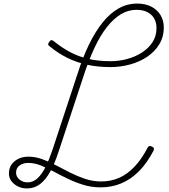

<svg xmlns="http://www.w3.org/2000/svg" viewBox="-20 -1035 947 1076"><path d="M544 15Q493 15 447.5 1Q402 -13 360.5 -33Q319 -53 281 -73.5Q243 -94 208 -108Q173 -122 138 -122Q110 -122 90 -108Q70 -94 70 -67Q70 -45 89 -29Q108 -13 135 -13Q166 -13 191 -36.5Q216 -60 236.5 -102Q257 -144 275 -198L415 -623Q444 -714 479 -786Q514 -858 555.5 -909.5Q597 -961 645 -988Q693 -1015 750 -1015Q793 -1015 826.5 -998.5Q860 -982 879 -951.5Q898 -921 898 -881Q898 -829 873 -787.5Q848 -746 806 -717.5Q764 -689 710 -674Q656 -659 599 -659Q527 -659 467 -672.5Q407 -686 356 -711.5Q305 -737 260 -774Q251 -780 250 -785.5Q249 -791 256 -800Q263 -811 269.5 -810Q276 -809 283 -803Q326 -768 373 -743Q420 -718 475.5 -705Q531 -692 600 -692Q647 -692 693 -704.5Q739 -717 776 -741Q813 -765 835 -799Q857 -833 857 -878Q857 -910 843 -933Q829 -956 804 -968Q779 -980 746 -980Q698 -980 657 -955Q616 -930 579 -883Q542 -836 510 -768Q478 -700 450 -614L309 -187Q287 -119 261 -72.5Q235 -26 203.5 -2.5Q172 21 131 21Q103 21 80 9.5Q57 -2 43.5 -20.5Q30 -39 30 -63Q30 -90 43 -110.5Q56 -131 81 -144Q106 -157 140 -157Q178 -157 216.5 -143Q255 -129 294 -108.5Q333 -88 373.5 -67.5Q414 -47 457.5 -32.5Q501 -18 547 -18Q601 -18 647 -38Q693 -58 733 -100Q773 -142 806 -205Q810 -214 815.5 -216Q821 -218 831 -214Q841 -209 842.5 -203.5Q844 -198 840 -190Q804 -121 759 -75.5Q714 -30 660 -7.5Q606 15 544 15Z"/></svg>

Font: Playwrite BE VLG Thin
Style: Regular
Weight: 250
Designer: Veronika Burian, José Scaglione
Foundry: TypeTogether
Version: Version 1.002